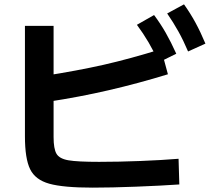

<svg xmlns="http://www.w3.org/2000/svg" viewBox="-20 -837 978 880"><path d="M94.3 -212.5V-718.5H225.6V-208.9Q225.6 -155 238.9 -132.3Q252.1 -109.6 293.3 -102.4Q334.5 -95.2 434.3 -95.2Q524 -95.2 623 -99.1Q722.1 -103 798.4 -109.3L801.9 8.4Q717.6 14.2 603.8 18.6Q490 23 405.3 23Q269.9 23 205.9 5Q141.8 -12.9 118.1 -61.5Q94.3 -110.1 94.3 -212.5ZM718.4 -611.8 749.6 -496.6Q612.5 -454.5 478.2 -423.5Q343.9 -392.4 199.6 -370.5L179.9 -488.7Q336.7 -513.3 455.6 -540.2Q574.6 -567.2 718.4 -611.8ZM607.5 -723.3 686.1 -768.1Q715.5 -728.9 739.5 -686.9Q763.6 -644.8 787.9 -590.8L708 -551.2Q684.8 -602 661 -642.6Q637.2 -683.2 607.5 -723.3ZM746.2 -775.3 823.3 -817.1Q852.6 -776.1 876 -733Q899.4 -690 921.5 -637.1L842 -601.1Q820.3 -652.2 797.5 -693Q774.8 -733.8 746.2 -775.3Z"/></svg>

Font: WEMIX Pretendard Variable
Style: Regular
Weight: 400
Designer: Base glyphs from Inter by Rasmus Andersson; Hangeul glyphs from Noto Sans CJK(Source Han Sans) by Jang Soo-young and Kan
Foundry: Kil Hyung-jin
Version: Version 1.000;Glyphs 3.2 (3208)